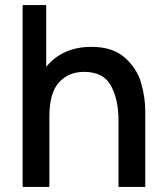

<svg xmlns="http://www.w3.org/2000/svg" viewBox="-20 -740 655 760"><path d="M555 -300V0H449V-265.5Q449 -345 419.5 -400.2Q390 -455.5 312.5 -455.5Q251 -455.5 213.2 -413.5Q175.5 -371.5 175.5 -281V0H69.5V-720H163V-475.5Q193.5 -513.5 238.5 -534Q283.5 -554.5 341.5 -554.5Q426.5 -554.5 474.2 -511.8Q522 -469 538.5 -412Q555 -355 555 -300Z"/></svg>

Font: Manrope KiralyPet SmBd KiralyPet
Style: Regular
Weight: 600
Designer: Mikhail Sharanda
Foundry: Mikhail Sharanda
Version: Version 4.502